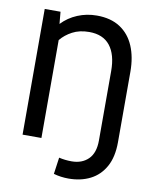

<svg xmlns="http://www.w3.org/2000/svg" viewBox="-97 -787 844 1053"><g transform="rotate(10 325.0 -260.0)"><path d="M590.5 -50Q590.5 32.5 560.5 86.5Q530.5 140.5 478 167Q425.5 193.5 357.5 193.5Q314 193.5 274.5 182L287.5 89.5Q321 97.5 358 97.5Q415.5 97.5 450.8 63Q486 28.5 486 -41V-428Q486 -519.5 447 -568.8Q408 -618 331 -618Q277 -618 237.5 -597Q198 -576 173 -545V0H68V-700H156L162 -633Q199 -672 249.5 -693Q300 -714 356.5 -714Q434.5 -714 486.5 -680Q538.5 -646 564.5 -584.8Q590.5 -523.5 590.5 -442Z"/></g></svg>

Font: Cabin Condensed Medium
Style: Regular
Weight: 500
Width: 3
Designer: Pablo Impallari
Foundry: Pablo Impallari. http://www.impallari.com Igino Marini. http://www.ikern.com
Version: Version 3.001; ttfautohint (v1.8.3)